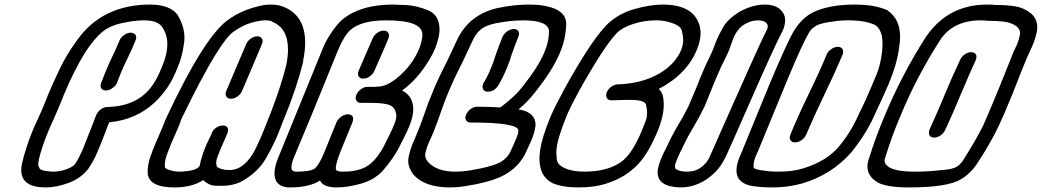

<svg xmlns="http://www.w3.org/2000/svg" viewBox="-20 -820 4558 840"><path d="M446 -424Q430 -424 423 -433Q420 -438 420 -444Q420 -450 422 -456Q430 -477 439 -499Q453 -535 471 -572Q489 -609 503 -643Q509 -657 523.5 -667Q538 -677 552 -677Q566 -677 573 -667Q576 -662 576 -656Q576 -650 573 -643Q558 -606 539 -567Q521 -532 508 -499L492 -458Q487 -446 474 -436Q461 -426 446 -424ZM180 0Q73 0 73 -76Q73 -89 76 -104Q93 -175 121 -244Q132 -271 145 -298Q160 -330 180 -379L190 -405Q212 -457 241 -518Q270 -579 317 -644Q428 -800 637 -800Q726 -800 759 -752V-751Q787 -703 787 -654Q787 -639 784 -624Q777 -572 758 -527L746 -499Q717 -430 659 -374Q577 -296 458 -285L449 -263Q436 -227 421 -191Q416 -179 403.5 -149Q391 -119 368 -84Q336 -41 282 -20.5Q228 0 180 0ZM209 -69Q243 -69 271 -79.5Q299 -90 308 -102Q327 -130 345 -174Q363 -218 379 -260L401 -317Q408 -332 421.5 -342Q435 -352 450 -352Q593 -355 656 -461Q673 -488 688 -526Q712 -582 712 -627Q712 -669 690 -701Q671 -731 609 -731Q579 -731 539 -724Q476 -714 439 -689Q352 -627 259 -404L249 -379Q228 -328 214 -297Q201 -270 191 -245Q164 -180 149 -119Q150 -119 150 -118Q147 -110 147 -103Q147 -94 153 -83.5Q159 -73 197 -70Z M990 -388Q976 -388 970 -398Q967 -403 967 -409Q967 -415 970 -422L1057 -627Q1063 -641 1077 -651Q1091 -661 1106 -661Q1120 -661 1126 -651Q1129 -646 1129 -640Q1129 -634 1126 -627L1039 -422Q1033 -408 1019 -398Q1005 -388 990 -388ZM744 0Q640 0 628 -52Q627 -52 627 -53Q626 -61 626 -70Q626 -101 639 -138Q649 -166 661 -194L692 -266L705 -299Q877 -667 982 -736Q1034 -773 1104 -791Q1137 -800 1166 -800Q1196 -800 1221 -790Q1315 -752 1315 -634Q1315 -597 1306 -553L1307 -552Q1278 -435 1225 -306L1224 -305Q1218 -290 1211.5 -272Q1205 -254 1197 -235Q1178 -188 1143 -126.5Q1108 -65 1033 -24Q995 -7 953 -7Q948 -7 921.5 -7.5Q895 -8 869 -32Q819 0 744 0ZM785 -70Q839 -74 853 -93Q861 -133 878 -175Q885 -192 893.5 -209Q902 -226 907 -239Q912 -252 926 -261.5Q940 -271 955 -271Q970 -271 975 -262Q978 -257 978 -251Q978 -245 975 -237L944 -166Q940 -155 931 -133Q926 -119 926 -108Q926 -101 928 -94V-93Q930 -84 965 -77L983 -76Q1049 -76 1095 -163Q1112 -197 1126 -230Q1207 -426 1233 -539Q1240 -574 1240 -603Q1240 -697 1171 -725Q1167 -731 1138 -731Q1118 -731 1081.5 -721Q1045 -711 1009 -686Q945 -654 773 -298Q768 -282 761 -265L729 -192Q721 -172 710 -143Q701 -118 701 -97V-89Q703 -81 726 -75Q743 -69 769 -69Z M1453 0Q1395 0 1380 -30Q1333 0 1248 0Q1205 0 1188 -28Q1181 -43 1181 -62Q1181 -90 1196 -127L1393 -610Q1412 -658 1454.5 -710.5Q1497 -763 1585 -787Q1638 -800 1697 -800Q1711 -800 1756 -798Q1801 -796 1853 -775Q1903 -754 1903 -690V-685Q1900 -649 1884 -609Q1874 -584 1858 -558Q1806 -472 1739 -424Q1777 -406 1786 -363Q1788 -353 1788 -342Q1788 -310 1770 -266Q1761 -244 1737 -197L1736 -196Q1708 -133 1650 -68Q1613 -31 1556 -15.5Q1499 0 1453 0ZM1482 -69Q1525 -69 1558 -80Q1623 -100 1670 -202L1681 -224Q1696 -253 1706 -279Q1714 -299 1714 -316Q1714 -321 1713 -326H1712Q1706 -357 1672 -364Q1646 -370 1598 -370H1558Q1544 -370 1539 -381Q1536 -386 1536 -392Q1536 -398 1539 -405Q1545 -419 1559 -429.5Q1573 -440 1587 -440H1620L1631 -441Q1670 -441 1715 -477Q1782 -531 1813 -605Q1824 -631 1828 -663V-669Q1828 -731 1670 -731Q1560 -731 1512 -688Q1485 -663 1459 -601Q1401 -460 1347 -326L1267 -134Q1255 -105 1255 -88Q1255 -82 1257 -77Q1262 -69 1277 -69Q1336 -69 1356 -82Q1376 -98 1399 -154L1452 -285Q1459 -300 1473.5 -310Q1488 -320 1502 -320Q1525 -319 1525 -300Q1525 -294 1522 -285L1472 -163Q1449 -105 1449 -85Q1449 -79 1451 -76Q1456 -69 1482 -69ZM1569 -476Q1555 -476 1549 -486Q1546 -491 1546 -497Q1546 -503 1549 -510Q1566 -551 1580.5 -583.5Q1595 -616 1610 -651Q1616 -666 1630 -676Q1644 -686 1659 -686Q1673 -686 1679 -676Q1682 -671 1682 -665Q1682 -659 1679 -651Q1664 -614 1649.5 -582Q1635 -550 1618 -510Q1612 -496 1598 -486Q1584 -476 1569 -476Z M2115 -419Q2095 -419 2092 -435Q2091 -438 2091 -441Q2091 -447 2094 -454L2098 -461Q2116 -491 2129 -525Q2140 -550 2148 -578Q2162 -618 2179 -660Q2187 -675 2200.5 -684Q2214 -693 2229 -693Q2244 -692 2249 -682Q2251 -678 2251 -673Q2251 -667 2248 -660L2247 -657Q2233 -622 2219 -583Q2211 -554 2199 -526Q2183 -486 2160 -446Q2142 -419 2115 -419ZM1946 0Q1836 -1 1788 -57Q1766 -86 1766 -116Q1766 -126 1768 -135Q1774 -163 1785 -191L1794 -211Q1823 -280 1837.5 -324Q1852 -368 1872 -415Q1898 -479 1935 -550L1979 -644Q2032 -758 2162 -786H2163Q2229 -800 2293 -800Q2316 -800 2340 -798Q2457 -784 2457 -716V-712Q2455 -648 2430 -590Q2399 -514 2320 -415Q2287 -373 2248 -341L2265 -338Q2323 -323 2323 -273V-271Q2319 -240 2306 -209L2286 -165Q2254 -86 2172 -47Q2111 -20 2017 -6Q1980 0 1946 0ZM1973 -69Q2001 -69 2034 -74Q2125 -89 2163 -107.5Q2201 -126 2217 -165L2236 -208Q2248 -235 2248 -249Q2247 -284 2039 -284Q2025 -284 2019 -294Q2016 -299 2016 -305Q2016 -311 2019 -318Q2025 -333 2039 -343Q2053 -353 2067 -353Q2125 -353 2169 -350Q2232 -397 2264 -438Q2337 -530 2362 -592Q2382 -639 2382 -685Q2377 -731 2270 -731Q2215 -731 2148 -718Q2104 -709 2082 -690Q2060 -671 2047 -641L2002 -545Q1966 -475 1941 -415Q1923 -372 1908 -327.5Q1893 -283 1874 -236L1853 -189Q1845 -169 1841 -150Q1840 -146 1840 -142Q1840 -127 1853 -111Q1891 -69 1973 -69Z M2511 0Q2441 0 2397 -19Q2340 -48 2340 -126Q2340 -143 2343 -162Q2352 -222 2388 -308Q2404 -347 2447 -426.5Q2490 -506 2540 -585Q2590 -664 2632 -709Q2682 -759 2752.5 -779.5Q2823 -800 2879 -800Q3006 -800 3037 -719Q3045 -698 3045 -675Q3045 -642 3029 -603Q2985 -495 2862 -431Q2873 -421 2879 -404Q2884 -385 2884 -363Q2884 -311 2856 -244Q2835 -193 2808 -149Q2748 -53 2633 -17Q2581 0 2511 0ZM2540 -69Q2597 -70 2635 -82H2636Q2684 -98 2708 -120Q2750 -157 2787 -246Q2791 -256 2804 -289Q2811 -306 2811 -327Q2811 -344 2806 -363Q2800 -383 2736 -383Q2702 -383 2655 -381Q2641 -381 2635 -391Q2632 -396 2632 -403Q2632 -409 2634 -415Q2640 -430 2653.5 -440Q2667 -450 2683 -451Q2788 -454 2866 -499Q2934 -540 2960 -601Q2969 -624 2969 -647Q2969 -661 2963 -686Q2957 -711 2901 -725H2900Q2879 -731 2851 -731Q2799 -731 2751 -715.5Q2703 -700 2679 -676Q2645 -640 2599.5 -568Q2554 -496 2513 -421Q2472 -346 2457 -308Q2440 -267 2426 -221Q2414 -183 2414 -151Q2414 -145 2416 -122.5Q2418 -100 2450.5 -84.5Q2483 -69 2540 -69Z M2956 0Q2857 -3 2857 -66Q2857 -72 2858 -79Q2863 -104 2874 -129Q2880 -145 2887.5 -159Q2895 -173 2900 -184Q2921 -230 2947 -273Q2973 -316 2992 -355L3026 -435L3043 -478Q3064 -530 3090 -582L3098 -600Q3102 -610 3106 -621Q3110 -632 3115 -644Q3125 -668 3144 -701.5Q3163 -735 3211 -766Q3270 -800 3326 -800Q3383 -800 3406 -764Q3415 -749 3415 -731Q3415 -711 3405 -687Q3371 -624 3257 -364Q3171 -168 3156 -136Q3135 -92 3109 -67Q3042 0 2956 0ZM2984 -69Q3019 -69 3040 -83Q3073 -104 3087 -139Q3097 -163 3189 -369Q3300 -620 3336 -692Q3339 -699 3339 -705Q3339 -711 3336 -715Q3326 -731 3297 -731Q3266 -731 3235.5 -712.5Q3205 -694 3187 -649L3169 -599L3158 -575Q3132 -524 3110 -471L3062 -353Q3039 -306 3013.5 -263.5Q2988 -221 2969 -181Q2964 -168 2956 -155L2942 -123Q2934 -105 2933 -92V-89Q2933 -79 2947 -76V-75Q2964 -69 2984 -69Z M3458 -197Q3444 -197 3438 -207Q3435 -212 3435 -218Q3435 -224 3438 -231Q3470 -310 3517.5 -407.5Q3565 -505 3596 -580Q3602 -595 3616.5 -605Q3631 -615 3645 -615Q3660 -615 3666 -605Q3669 -600 3669 -594Q3669 -588 3666 -580Q3633 -502 3586 -404.5Q3539 -307 3507 -231Q3501 -217 3487 -207Q3473 -197 3458 -197ZM3357 0Q3312 0 3272 -6Q3202 -18 3202 -74Q3202 -100 3216 -134L3223 -150L3339 -433Q3419 -626 3454 -686Q3490 -744 3541 -768Q3611 -800 3720 -800Q3809 -800 3865 -774V-773Q3918 -735 3918 -659Q3918 -638 3914 -615Q3906 -544 3868 -453Q3842 -392 3812 -330Q3775 -241 3705 -154Q3618 -55 3488 -17Q3428 0 3357 0ZM3386 -69Q3448 -69 3492 -83H3493Q3598 -115 3652.5 -181.5Q3707 -248 3741 -329L3747 -340Q3772 -391 3795 -447L3816 -497Q3832 -536 3839 -593V-594Q3841 -613 3841 -629Q3841 -688 3810 -710Q3767 -731 3692 -731Q3663 -731 3636 -728L3635 -727Q3575 -721 3551 -707.5Q3527 -694 3517 -673Q3488 -623 3424 -469L3296 -158L3288 -141Q3277 -114 3277 -99Q3277 -97 3277 -88.5Q3277 -80 3311 -75H3312Q3346 -69 3386 -69Z M4066 -218H4065Q4051 -219 4046 -229Q4044 -234 4044 -240Q4044 -245 4046 -251L4047 -254Q4082 -330 4113 -405.5Q4144 -481 4181 -559Q4187 -573 4201.5 -582.5Q4216 -592 4230 -592Q4252 -589 4252 -572Q4252 -565 4248 -555Q4220 -494 4195 -434L4182 -404Q4151 -328 4115 -251Q4108 -236 4094 -227Q4080 -218 4066 -218ZM3955 0Q3866 0 3823 -20Q3775 -47 3775 -92Q3775 -108 3781 -126L3782 -127Q3810 -218 3847 -305Q3923 -490 4033 -662L4034 -663Q4130 -800 4299 -800Q4317 -800 4336 -798H4348Q4385 -798 4420.5 -792.5Q4456 -787 4486 -765Q4518 -741 4518 -700Q4518 -691 4516 -680Q4509 -648 4496 -618L4472 -565Q4451 -515 4432 -466Q4416 -424 4398 -381Q4375 -324 4348 -266Q4311 -190 4263 -117Q4230 -62 4183 -35Q4124 0 3955 0ZM3984 -69Q4037 -69 4090 -75Q4146 -78 4166.5 -91Q4187 -104 4201 -131Q4246 -201 4281 -270Q4307 -329 4331 -387L4363 -465Q4382 -514 4415 -595L4429 -624Q4438 -646 4442 -668Q4443 -672 4443 -675Q4443 -692 4427 -705Q4405 -721 4374.5 -725Q4344 -729 4303 -729Q4286 -731 4271 -731Q4151 -731 4094 -646Q3989 -483 3917 -307Q3881 -222 3854 -134Q3850 -126 3850 -118Q3850 -106 3860 -96Q3886 -69 3984 -69Z"/></svg>

Font: Bubblez Graffiti
Style: Italic
Weight: 400
Italic angle: -22.5°
Designer: GGBotNet
Foundry: GGBotNet
Version: 1.00